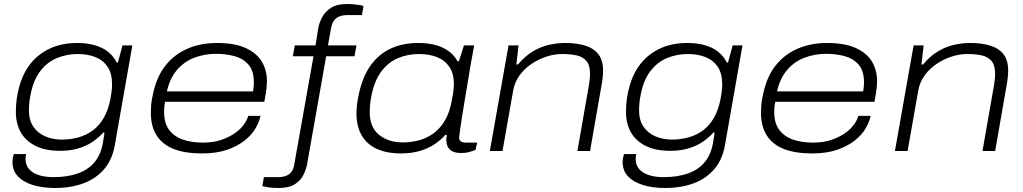

<svg xmlns="http://www.w3.org/2000/svg" viewBox="-20 -752 5095 956"><path d="M253 184Q192 184 144.5 169.5Q97 155 69.5 126.5Q42 98 42 53Q42 46 43.5 37Q45 28 49 15H110Q109 22 108 27.5Q107 33 107 38Q107 71 126 91.5Q145 112 176.5 121Q208 130 245 130Q315 130 366.5 112Q418 94 449.5 57Q481 20 491 -35Q493 -50 496 -63.5Q499 -77 500 -92H494Q467 -62 435 -42Q403 -22 364.5 -11.5Q326 -1 279 -1Q206 -1 157 -25.5Q108 -50 83.5 -93Q59 -136 59 -195Q59 -230 63.5 -261.5Q68 -293 76 -321Q105 -426 180.5 -482Q256 -538 362 -538Q435 -538 485 -514.5Q535 -491 561 -441H567L590 -526H639L552 -31Q540 41 499.5 89Q459 137 396.5 160.5Q334 184 253 184ZM287 -57Q331 -57 370.5 -68Q410 -79 442 -102.5Q474 -126 496.5 -165Q519 -204 530 -260Q533 -279 535 -292Q537 -305 537.5 -314.5Q538 -324 538 -332Q538 -386 516 -419Q494 -452 455.5 -467.5Q417 -483 367 -483Q312 -483 263.5 -463Q215 -443 180.5 -398Q146 -353 132 -280Q128 -260 126.5 -245.5Q125 -231 124.5 -221.5Q124 -212 124 -202Q124 -154 146 -121.5Q168 -89 205.5 -73Q243 -57 287 -57Z M985 12Q902 12 845.5 -10Q789 -32 760 -77.5Q731 -123 731 -191Q731 -227 736.5 -258Q742 -289 750 -317Q771 -390 815 -439Q859 -488 921.5 -513Q984 -538 1061 -538Q1148 -538 1203 -513Q1258 -488 1283.5 -445.5Q1309 -403 1309 -348Q1309 -335 1307 -313.5Q1305 -292 1296 -245H802Q799 -231 798 -219Q797 -207 797 -195Q797 -139 822 -105.5Q847 -72 890.5 -57Q934 -42 990 -42Q1044 -42 1083.5 -56Q1123 -70 1151 -90Q1179 -110 1195 -133Q1211 -156 1216 -175H1277Q1271 -145 1252 -112.5Q1233 -80 1197.5 -52Q1162 -24 1110 -6Q1058 12 985 12ZM811 -297H1240Q1242 -310 1243 -320.5Q1244 -331 1244 -341Q1244 -400 1217 -430.5Q1190 -461 1147.5 -472.5Q1105 -484 1056 -484Q999 -484 948.5 -465Q898 -446 862 -404.5Q826 -363 811 -297Z M1367 184Q1351 184 1336.5 183Q1322 182 1309 179.5Q1296 177 1286 175L1294 130H1365Q1400 130 1420 115Q1440 100 1445 68L1541 -472H1438L1448 -526H1551L1565 -614Q1570 -640 1584.5 -667Q1599 -694 1628 -713Q1657 -732 1708 -732Q1726 -732 1740 -730.5Q1754 -729 1766.5 -727.5Q1779 -726 1790 -722L1782 -677H1711Q1675 -677 1655 -662Q1635 -647 1629 -615L1613 -526H1755L1745 -472H1604L1509 66Q1504 93 1490 120.5Q1476 148 1447 166Q1418 184 1367 184Z M1977 12Q1904 12 1854.5 -11.5Q1805 -35 1780 -79.5Q1755 -124 1755 -187Q1755 -208 1757.5 -230Q1760 -252 1765 -275Q1782 -362 1821 -420Q1860 -478 1921 -508Q1982 -538 2062 -538Q2110 -538 2147.5 -528Q2185 -518 2213 -498Q2241 -478 2258 -447H2265L2290 -526H2341L2321 -416Q2316 -385 2309 -342Q2302 -299 2294 -253.5Q2286 -208 2280 -167.5Q2274 -127 2270 -100Q2266 -73 2266 -67Q2266 -55 2274 -48.5Q2282 -42 2299 -42H2356L2348 -6Q2337 -1 2318 4.5Q2299 10 2277 10Q2241 10 2223 -4.5Q2205 -19 2203 -46Q2202 -53 2202.5 -62Q2203 -71 2205 -79L2198 -81Q2156 -34 2100.5 -11Q2045 12 1977 12ZM1986 -43Q2030 -43 2070 -54.5Q2110 -66 2142.5 -91Q2175 -116 2197.5 -156Q2220 -196 2230 -254Q2234 -274 2236 -287.5Q2238 -301 2239 -311.5Q2240 -322 2240 -331Q2240 -386 2217.5 -419Q2195 -452 2156 -467.5Q2117 -483 2067 -483Q2010 -483 1961.5 -462.5Q1913 -442 1878.5 -396Q1844 -350 1829 -273Q1825 -253 1823.5 -238Q1822 -223 1821.5 -213.5Q1821 -204 1821 -194Q1821 -118 1867.5 -80.5Q1914 -43 1986 -43Z M2419 0 2512 -526H2562L2551 -431H2559Q2595 -474 2635.5 -497.5Q2676 -521 2716.5 -529.5Q2757 -538 2793 -538Q2854 -538 2896.5 -524Q2939 -510 2961 -480Q2983 -450 2983 -399Q2983 -387 2981.5 -373Q2980 -359 2978 -344L2918 0H2855L2913 -332Q2915 -346 2916.5 -359Q2918 -372 2918 -383Q2918 -428 2899.5 -449Q2881 -470 2850 -476.5Q2819 -483 2779 -483Q2740 -483 2700.5 -470Q2661 -457 2626 -433.5Q2591 -410 2566.5 -376Q2542 -342 2535 -300L2482 0Z M3291 184Q3230 184 3182.5 169.5Q3135 155 3107.5 126.5Q3080 98 3080 53Q3080 46 3081.5 37Q3083 28 3087 15H3148Q3147 22 3146 27.5Q3145 33 3145 38Q3145 71 3164 91.5Q3183 112 3214.5 121Q3246 130 3283 130Q3353 130 3404.5 112Q3456 94 3487.5 57Q3519 20 3529 -35Q3531 -50 3534 -63.5Q3537 -77 3538 -92H3532Q3505 -62 3473 -42Q3441 -22 3402.5 -11.5Q3364 -1 3317 -1Q3244 -1 3195 -25.5Q3146 -50 3121.5 -93Q3097 -136 3097 -195Q3097 -230 3101.5 -261.5Q3106 -293 3114 -321Q3143 -426 3218.5 -482Q3294 -538 3400 -538Q3473 -538 3523 -514.5Q3573 -491 3599 -441H3605L3628 -526H3677L3590 -31Q3578 41 3537.5 89Q3497 137 3434.5 160.5Q3372 184 3291 184ZM3325 -57Q3369 -57 3408.5 -68Q3448 -79 3480 -102.5Q3512 -126 3534.5 -165Q3557 -204 3568 -260Q3571 -279 3573 -292Q3575 -305 3575.5 -314.5Q3576 -324 3576 -332Q3576 -386 3554 -419Q3532 -452 3493.5 -467.5Q3455 -483 3405 -483Q3350 -483 3301.5 -463Q3253 -443 3218.5 -398Q3184 -353 3170 -280Q3166 -260 3164.5 -245.5Q3163 -231 3162.5 -221.5Q3162 -212 3162 -202Q3162 -154 3184 -121.5Q3206 -89 3243.5 -73Q3281 -57 3325 -57Z M4023 12Q3940 12 3883.5 -10Q3827 -32 3798 -77.5Q3769 -123 3769 -191Q3769 -227 3774.5 -258Q3780 -289 3788 -317Q3809 -390 3853 -439Q3897 -488 3959.5 -513Q4022 -538 4099 -538Q4186 -538 4241 -513Q4296 -488 4321.5 -445.5Q4347 -403 4347 -348Q4347 -335 4345 -313.5Q4343 -292 4334 -245H3840Q3837 -231 3836 -219Q3835 -207 3835 -195Q3835 -139 3860 -105.5Q3885 -72 3928.5 -57Q3972 -42 4028 -42Q4082 -42 4121.5 -56Q4161 -70 4189 -90Q4217 -110 4233 -133Q4249 -156 4254 -175H4315Q4309 -145 4290 -112.5Q4271 -80 4235.5 -52Q4200 -24 4148 -6Q4096 12 4023 12ZM3849 -297H4278Q4280 -310 4281 -320.5Q4282 -331 4282 -341Q4282 -400 4255 -430.5Q4228 -461 4185.5 -472.5Q4143 -484 4094 -484Q4037 -484 3986.5 -465Q3936 -446 3900 -404.5Q3864 -363 3849 -297Z M4436 0 4529 -526H4579L4568 -431H4576Q4612 -474 4652.5 -497.5Q4693 -521 4733.5 -529.5Q4774 -538 4810 -538Q4871 -538 4913.5 -524Q4956 -510 4978 -480Q5000 -450 5000 -399Q5000 -387 4998.5 -373Q4997 -359 4995 -344L4935 0H4872L4930 -332Q4932 -346 4933.5 -359Q4935 -372 4935 -383Q4935 -428 4916.5 -449Q4898 -470 4867 -476.5Q4836 -483 4796 -483Q4757 -483 4717.5 -470Q4678 -457 4643 -433.5Q4608 -410 4583.5 -376Q4559 -342 4552 -300L4499 0Z"/></svg>

Font: Archivo Expanded ExtraLight
Style: Italic
Weight: 250
Width: 7
Italic angle: -10°
Designer: Hector Gatti
Foundry: Omnibus-Type
Version: Version 2.001